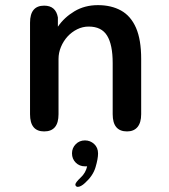

<svg xmlns="http://www.w3.org/2000/svg" viewBox="-20 -507 659 748"><path d="M475 5Q419 5 419 -62V-261.5Q419 -333 397.2 -368.2Q375.5 -403.5 325.5 -403.5Q302 -403.5 280.8 -393Q259.5 -382.5 243.2 -364.8Q227 -347 217.5 -324.2Q208 -301.5 208 -277.5V-62Q208 5 152 5Q97 5 97 -62V-418.5Q97 -485 152 -485Q197.5 -485 205.5 -439V-403Q230 -439 270 -463Q310 -487 361.5 -487Q413.5 -487 451.5 -466Q489.5 -445 509.8 -398.8Q530 -352.5 530 -277.5V-62Q530 -29.5 515.8 -12.2Q501.5 5 475 5ZM311 40Q331.5 40 346.8 54Q362 68 362 91Q362 111.5 352.2 144.5Q342.5 177.5 311.5 205.5Q303 213.5 295.8 217.2Q288.5 221 283 221Q278.5 221 276 218Q273.5 215 273.5 212.5Q273.5 208 279 201Q284.5 194 294 185Q304 176 310.5 164.5Q317 153 319.5 141Q318 141 315.5 141Q313 141 311 141Q289.5 141 275 126.5Q260.5 112 260.5 90.5Q260.5 69.5 275 54.8Q289.5 40 311 40Z"/></svg>

Font: Sono ExtraLight Monospace Medium
Style: Regular
Weight: 500
Version: Version 2.112